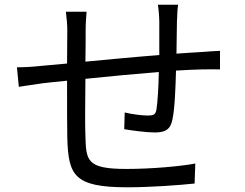

<svg xmlns="http://www.w3.org/2000/svg" viewBox="-20 -786 1040 816"><path d="M651 -766C654 -749 657 -714 657 -692C657 -650 657 -599 657 -552C552 -544 439 -533 343 -524C344 -576 344 -623 344 -655C344 -686 346 -713 348 -736H260C264 -705 266 -682 266 -652L265 -516C218 -512 179 -508 155 -506C120 -502 83 -500 52 -500L60 -417C88 -421 130 -428 161 -432C186 -435 222 -439 265 -443C265 -345 265 -241 266 -199C271 -42 293 10 521 10C620 10 741 1 807 -6L810 -91C746 -79 624 -68 517 -68C347 -68 346 -104 343 -210C341 -248 342 -350 343 -451C440 -461 555 -472 655 -480C654 -419 650 -353 645 -321C641 -298 632 -295 608 -295C585 -295 543 -300 510 -308L508 -237C535 -232 602 -223 638 -223C683 -223 705 -236 713 -279C723 -325 726 -414 728 -486C771 -489 809 -490 838 -491C862 -491 900 -492 915 -491V-570C892 -569 863 -567 838 -565C806 -563 769 -561 730 -558C731 -601 731 -650 732 -695C733 -716 734 -750 737 -766Z"/></svg>

Font: Noto Sans T Chinese Regular
Style: Regular
Weight: 400
Designer: Ryoko NISHIZUKA (kana & ideographs); Paul D. Hunt (Latin, Greek & Cyrillic); Wenlong ZHANG (bopomofo); Sandoll Communica
Foundry: Adobe Systems Incorporated
Version: Version 1.000;PS 1;hotconv 1.0.78;makeotf.lib2.5.61930